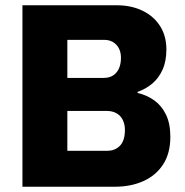

<svg xmlns="http://www.w3.org/2000/svg" viewBox="-20 -707 699 727"><path d="M65 0V-687H423Q477 -687 519.5 -666.5Q562 -646 586 -608.5Q610 -571 610 -520Q610 -475 595.5 -443Q581 -411 556.5 -390.5Q532 -370 501 -359V-355Q536 -347 564 -327Q592 -307 608.5 -273Q625 -239 625 -189Q625 -127 598 -85Q571 -43 523.5 -21.5Q476 0 416 0ZM235 -136H385Q416 -136 434.5 -155.5Q453 -175 453 -215Q453 -236 445 -252.5Q437 -269 421.5 -278Q406 -287 383 -287H235ZM235 -412H373Q394 -412 408.5 -421.5Q423 -431 430.5 -448Q438 -465 438 -488Q438 -519 420.5 -537.5Q403 -556 375 -556H235Z"/></svg>

Font: Archivo SemiCondensed ExtraBold
Style: Regular
Weight: 800
Width: 4
Designer: Hector Gatti
Foundry: Omnibus-Type
Version: Version 2.001